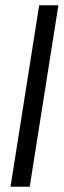

<svg xmlns="http://www.w3.org/2000/svg" viewBox="-20 -640 242 730"><path d="M20 70H93L202 -620H129Z"/></svg>

Font: Charger Sport
Style: NrwObl
Weight: 400
Designer: Jasper
Foundry: Cannot Into Space Fonts
Version: Version 1.1